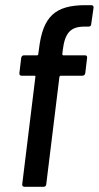

<svg xmlns="http://www.w3.org/2000/svg" viewBox="-20 -723 382 743"><path d="M306 -620H323C328 -620 333 -623 333 -630L342 -693C343 -699 339 -703 334 -703H311C193 -703 146 -659 131 -535L128 -513C128 -511 126 -509 124 -509H73C67 -509 63 -505 62 -499L55 -440C54 -434 58 -430 63 -430H114C116 -430 118 -428 117 -426L66 -10C65 -4 69 0 75 0H148C154 0 159 -4 159 -10L210 -426C211 -428 213 -430 215 -430H299C305 -430 309 -434 310 -440L317 -499C318 -505 315 -509 309 -509H224C223 -509 221 -511 221 -513L223 -530C231 -595 253 -620 306 -620Z"/></svg>

Font: Barlow Semi Condensed Medium
Style: Italic
Weight: 500
Width: 4
Italic angle: -7°
Designer: Jeremy Tribby
Foundry: Tribby Type
Version: Version 1.422;hotconv 1.0.109;makeotfexe 2.5.65596